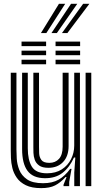

<svg xmlns="http://www.w3.org/2000/svg" viewBox="-20 -985 544 1016"><path d="M198 10.5Q147.8 10.5 116.6 -4.9Q85.5 -20.2 68.8 -44.5Q52 -68.8 45.4 -96.1Q38.8 -123.5 37.9 -148.1Q37 -172.8 37 -188.2V-600H67V-194.2Q67 -175.8 68.6 -146Q70.2 -116.2 82 -86.2Q93.8 -56.2 123.1 -35.9Q152.5 -15.5 208 -15.5Q257.2 -15.5 290.5 -34.5Q323.8 -53.5 351.5 -91.5H358.5L346.2 -22.5V0H316.2L316 -7L332.2 -48H326.8Q299.5 -18 271.2 -3.8Q243 10.5 198 10.5ZM433 0V-600H463V0ZM236 -97Q203.5 -97 186.8 -109.4Q170 -121.8 163.8 -139.9Q157.5 -158 157 -176.2Q156.5 -194.5 156.5 -206.2V-600H186.5V-208Q186.5 -193.5 187.2 -173.5Q188 -153.5 199.1 -138.4Q210.2 -123.2 240.8 -123.2Q273 -123.2 292.2 -144.4Q311.5 -165.5 311.5 -208.8V-600H343V-212Q343 -158.5 313.9 -127.8Q284.8 -97 236 -97ZM217 -42Q154.5 -42.5 125.8 -80.8Q97 -119 97 -196.2V-600H127V-200.2Q127 -138.8 148.4 -103.4Q169.8 -68 228.5 -68Q274.8 -68 306.9 -88.6Q339 -109.2 355.9 -142.8Q372.8 -176.2 372.8 -214.8V-600H403V0H373V-72L378.5 -151.5H371.5Q348 -99.2 310.9 -70.4Q273.8 -41.5 217 -42ZM274 -741V-765H404V-741ZM94 -741V-765H224V-741ZM94 -693V-717H224V-693ZM274 -693V-717H404V-693ZM94 -645V-669H224V-645ZM274 -645V-669H404V-645ZM196.5 -810 292 -965H325L225.2 -810ZM307.8 -810 420 -965H453L336.5 -810ZM252.2 -810 356 -965H389L280.8 -810Z"/></svg>

Font: Big Shoulders Inline Display Black
Style: Regular
Weight: 900
Designer: Patric King
Foundry: XO Type Co
Version: Version 1.000